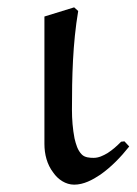

<svg xmlns="http://www.w3.org/2000/svg" viewBox="-20 -494 374 523"><path d="M319 -109 310 -108C298 -96 287 -86 273 -77C261 -70 249 -64 235 -64C224 -64 211 -65 203 -73C191 -85 187 -101 183 -117C178 -143 176 -169 176 -195C176 -285 178 -375 193 -464L182 -474L101 -449V-102C101 -74 108 -46 125 -24C138 -5 159 9 182 9C208 9 232 -4 253 -18C283 -39 309 -66 332 -95Z"/></svg>

Font: Neo Euler
Style: Euler
Weight: 500
Designer: Hermann Zapf
Version: Version 000.002